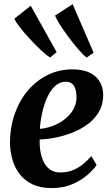

<svg xmlns="http://www.w3.org/2000/svg" viewBox="-20 -904 545 934"><path d="M450 -101.5Q436.5 -80.5 406.8 -54.2Q377 -28 333 -8.5Q289 11 232 11Q176 11 137.2 -7.8Q98.5 -26.5 74.5 -58.5Q50.5 -90.5 39.8 -130Q29 -169.5 28.5 -211Q29 -286 51.8 -350.5Q74.5 -415 115.5 -463.5Q156.5 -512 211.8 -539.2Q267 -566.5 331.5 -566.5Q383.5 -566.5 416.2 -550.5Q449 -534.5 465 -507Q481 -479.5 482 -445Q482.5 -397.5 462.2 -361.8Q442 -326 407.5 -300.5Q373 -275 331.8 -258.8Q290.5 -242.5 249 -234.5Q207.5 -226.5 173 -225.5Q172 -190.5 177.8 -161.2Q183.5 -132 195.8 -110.5Q208 -89 227.2 -77Q246.5 -65 273 -65Q307.5 -65 335.2 -76.5Q363 -88 385 -106.2Q407 -124.5 424 -144.5ZM301.5 -506.5Q270 -506.5 247 -484.8Q224 -463 208.8 -428.2Q193.5 -393.5 184.8 -353.5Q176 -313.5 174 -277.5Q195.5 -278.5 220 -285.8Q244.5 -293 268.2 -306.2Q292 -319.5 311.2 -338.5Q330.5 -357.5 341.8 -382Q353 -406.5 352 -436Q351 -471.5 338 -489Q325 -506.5 301.5 -506.5ZM223.5 -624Q205 -636 178 -661.2Q151 -686.5 123.8 -716.2Q96.5 -746 76 -772.2Q55.5 -798.5 50 -813L129.5 -876L255.5 -650.5ZM401.5 -624Q384 -637.5 360 -665.2Q336 -693 312 -725.5Q288 -758 270.2 -786Q252.5 -814 248 -828.5L333.5 -883.5L435.5 -647.5Z"/></svg>

Font: Merriweather 28pt
Style: Bold Italic
Weight: 700
Italic angle: -7.8°
Version: Version 2.101